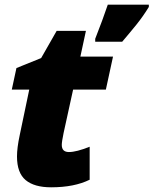

<svg xmlns="http://www.w3.org/2000/svg" viewBox="-20 -797 661 827"><path d="M276.9 -142.1Q309.1 -142.1 366.2 -165V-22.9Q299.8 9.8 200.2 9.8Q127.9 9.8 90.6 -21.2Q53.2 -52.2 53.2 -123Q53.2 -160.2 64.9 -214.8L106 -411.1H30.8L50.8 -503.9L157.2 -546.9L224.1 -664.1H350.1L326.2 -553.2H466.8L436 -411.1H294.9L253.9 -224.1Q246.1 -186.5 246.1 -172.9Q246.1 -142.1 276.9 -142.1ZM390.1 -629.9Q423.8 -715.8 444.3 -776.9H621.1V-767.1Q596.7 -727.1 568.4 -691.9Q540 -656.7 506.3 -617.2H390.1Z"/></svg>

Font: Open Sans Extrabold
Style: Italic
Weight: 800
Italic angle: -12°
Foundry: Ascender Corporation
Version: Version 1.10